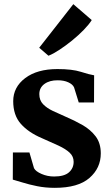

<svg xmlns="http://www.w3.org/2000/svg" viewBox="-20 -892 539 923"><path d="M121.5 -159 143.5 -83.5Q151.5 -68 179.8 -55.8Q208 -43.5 240 -43.5Q289 -43.5 311.5 -63.5Q334 -83.5 334 -114Q334 -140 314.8 -158Q295.5 -176 261.2 -192Q227 -208 182 -227.5Q117 -255 80.2 -296.5Q43.5 -338 43.5 -405.5Q43.5 -473 101 -516.5Q158.5 -560 256 -560Q327 -560 368.5 -546.8Q410 -533.5 432.5 -530L432 -399.5H358.5L336 -472Q329.5 -486.5 308.5 -496.2Q287.5 -506 258 -506Q218.5 -506.5 193.8 -488.5Q169 -470.5 169 -439.5Q169 -410 187 -391.2Q205 -372.5 234 -358.8Q263 -345 295.5 -331Q338 -313 376.5 -291Q415 -269 439.8 -236.5Q464.5 -204 464.5 -154.5Q464.5 -84 410 -36.5Q355.5 11 243.5 11Q198 11 158.5 3Q119 -5 89 -14.5Q59 -24 41.5 -28.5L42 -159ZM214 -624.5H212.5L168.5 -662.5L332.5 -872L421 -795.5Q408 -774.5 382.8 -748.5Q357.5 -722.5 326.8 -697.5Q296 -672.5 266 -652.8Q236 -633 214 -624.5Z"/></svg>

Font: Merriweather Text Regular
Style: Bold
Weight: 700
Designer: Eben Sorkin
Foundry: Eben Sorkin
Version: Version 2.100; ttfautohint (v1.7.19-72a1) -l 8 -r 50 -G 200 